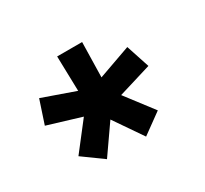

<svg xmlns="http://www.w3.org/2000/svg" viewBox="-79 -768 576 540"><g transform="rotate(-30 208.5 -498.0)"><path d="M258.3 -337.4 195.3 -429.2 131.3 -337.4 65.9 -384.8 134.8 -473.6 26.9 -506.3 51.8 -581.5 157.2 -544.4 154.3 -657.7H235.4L232.9 -544.4L338.4 -582L363.3 -506.3L255.9 -473.6L323.7 -384.8Z"/></g></svg>

Font: Potro Sans Bangla SemiBold
Style: Regular
Weight: 600
Designer: Jayed Ahsan Saad
Foundry: Codepotro
Version: Potro Sans Bangla;Version 0.996;CodepotroFonts;